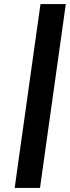

<svg xmlns="http://www.w3.org/2000/svg" viewBox="-20 -720 342 940"><path d="M178.2 -700.2H302.2L175.8 200.2H51.8Z"/></svg>

Font: Fivo Sans
Style: Italic
Weight: 700
Designer: Alexander Slobzheninov
Foundry: Alexander Slobzheninov
Version: 1.0